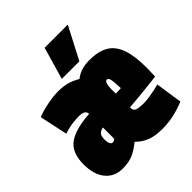

<svg xmlns="http://www.w3.org/2000/svg" viewBox="-214 -934 1090 1090"><g transform="rotate(-45 331.0 -389.5)"><path d="M148 10Q82 10 44 -36Q6 -82 6 -164Q6 -259 61 -298.5Q116 -338 231 -345V-346Q231 -377 180 -377Q165 -377 134.5 -374Q104 -371 60 -357L24 -526Q61 -541 110 -550.5Q159 -560 197 -560Q237 -560 267.5 -552Q298 -544 332 -524H333Q360 -545 388.5 -552.5Q417 -560 448 -560Q519 -560 563 -534.5Q607 -509 627.5 -451.5Q648 -394 648 -298Q648 -286 647 -266Q646 -246 646 -230Q622 -227 582.5 -222.5Q543 -218 500 -214Q457 -210 422 -207Q421 -205 422 -200Q422 -180 440 -174Q458 -168 498 -168Q517 -168 552.5 -174Q588 -180 623 -189L647 -28Q600 -9 556 0.5Q512 10 466 10Q410 10 372 -4Q334 -18 302 -50H301Q265 -20 230.5 -5Q196 10 148 10ZM420 -319Q429 -319 441.5 -320Q454 -321 462 -321Q460 -376 455.5 -394Q451 -412 439 -412Q434 -412 429 -405.5Q424 -399 421 -379.5Q418 -360 420 -319ZM211 -135Q217 -135 224 -139Q231 -143 232 -144Q232 -157 232 -171Q232 -185 232 -198Q232 -206 232 -216Q232 -226 232 -235Q217 -233 203.5 -222.5Q190 -212 190 -181Q190 -156 196.5 -145.5Q203 -135 211 -135ZM262 -595 318 -789H504L403 -595Z"/></g></svg>

Font: Georama Condensed Black
Style: Regular
Weight: 900
Width: 3
Designer: Jean-Baptiste Levee
Foundry: Production Type
Version: Version 1.000